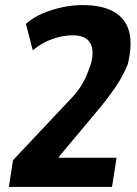

<svg xmlns="http://www.w3.org/2000/svg" viewBox="-20 -736 538 756"><path d="M15 0 31 -105 256 -344Q282 -371 297.5 -395Q313 -419 322.5 -443Q332 -467 339 -488Q352 -540 334 -568.5Q316 -597 266 -597Q228 -597 186.5 -582.5Q145 -568 109 -538L82 -642Q110 -667 147.5 -683Q185 -699 226 -707.5Q267 -716 305 -716Q382 -716 428.5 -689.5Q475 -663 488.5 -611.5Q502 -560 483 -483Q471 -452 451.5 -419.5Q432 -387 404.5 -351Q377 -315 342 -274L218 -126L210 -115H439L421 0Z"/></svg>

Font: Nunito Sans 7pt Condensed ExtraBold
Style: Italic
Weight: 800
Width: 3
Italic angle: -9°
Designer: Vernon Adams
Foundry: Vernon Adams
Version: Version 3.101;gftools[0.9.27]